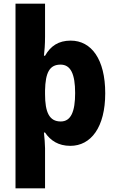

<svg xmlns="http://www.w3.org/2000/svg" viewBox="-20 -780 631 1040"><path d="M550 -275C550 -459 475 -560 363 -560C297 -560 254 -531 224 -478H218C221 -503 224 -539 224 -581V-760H64V240H224V23C224 2 221 -33 218 -62H224C253 -19 296 10 361 10C473 10 550 -91 550 -275ZM387 -276C387 -177 365 -122 309 -122C247 -122 224 -172 224 -270V-290C226 -386 248 -430 308 -430C363 -430 387 -379 387 -276Z"/></svg>

Font: Noto Sans Lao SemiCondensed ExtraBold
Style: Regular
Weight: 800
Width: 4
Designer: Monotype Design Team
Foundry: Monotype Imaging Inc.
Version: Version 2.003